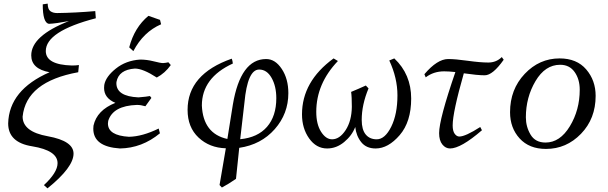

<svg xmlns="http://www.w3.org/2000/svg" viewBox="-20 -800 3306 1044"><path d="M238.3 224.1 218.8 206.5Q293 137.7 293 87.4Q293 18.1 155.3 -4.4Q24.4 -24.9 24.4 -128.9Q29.3 -311 249.5 -407.2Q149.9 -425.3 149.9 -499Q149.9 -605 355 -685.5Q283.7 -671.9 245.6 -670.4Q212.4 -676.3 212.4 -776.4L239.3 -780.3Q239.7 -749.5 253.9 -739.3Q268.1 -729 290.5 -729Q394 -730.5 498 -739.7L501 -700.7Q229 -629.9 229 -522.5Q229 -447.8 371.1 -443.8Q392.1 -443.8 409.2 -446.3L405.3 -407.2Q122.6 -356 103 -166Q103 -83.5 240.2 -59.1Q379.9 -33.7 379.9 35.2Q379.9 109.9 238.3 224.1Z M632.3 7.3Q487.3 -2 487.3 -100.1L488.3 -116.7Q506.8 -200.7 607.4 -240.7Q545.9 -266.6 545.9 -321.8L546.9 -337.9Q554.7 -382.8 609.9 -427Q665 -471.2 742.2 -476.1Q778.3 -476.1 815.7 -466.6Q853 -457 866.7 -457Q882.8 -458 895.5 -461.4L908.7 -446.3Q877 -401.9 832.5 -378.4Q757.3 -427.2 713.4 -427.2Q625.5 -420.9 613.3 -354.5L612.8 -347.7Q612.8 -275.9 732.9 -270.5Q780.3 -274.4 795.4 -277.8L803.2 -267.6L770.5 -222.2Q746.1 -229.5 724.6 -229.5Q593.8 -225.1 568.4 -142.6Q566.9 -135.3 566.9 -128.4Q566.9 -63 681.2 -56.2Q754.4 -57.6 842.8 -101.1L849.6 -75.2Q752 5.4 632.3 7.3ZM705.1 -522 682.6 -542.5Q710.9 -650.9 787.1 -713.9L850.1 -691.9L856 -668Q759.8 -626.5 705.1 -522Z M1286.1 -43Q1381.3 -52.2 1431.9 -110.4Q1482.4 -168.5 1482.4 -266.1Q1482.4 -331.1 1456.8 -376.5Q1431.2 -421.9 1389.2 -421.9Q1325.7 -421.9 1309.1 -241.7ZM1186.5 219.7 1173.8 206.1 1208 6.3Q1119.1 3.9 1059.6 -52Q1000 -107.9 1000 -202.6Q1000 -397 1240.2 -481Q1244.6 -470.2 1246.1 -454.6Q1077.6 -377.4 1077.6 -226.1Q1084.5 -73.2 1216.3 -44.4L1246.1 -231Q1287.6 -479 1427.2 -479Q1476.6 -479 1512.2 -425Q1547.9 -371.1 1547.9 -293.5Q1547.9 -181.6 1473.9 -97.7Q1399.9 -13.7 1280.8 3.9L1263.2 172.4Q1224.1 199.7 1186.5 219.7Z M2022.5 7.3Q1971.7 7.3 1944.3 -26.9Q1917 -61 1911.6 -109.4Q1893.6 -62.5 1851.3 -27.6Q1809.1 7.3 1758.8 7.3Q1699.7 7.3 1660.9 -47.4Q1622.1 -102.1 1622.1 -178.2Q1622.1 -357.4 1793.9 -482.4L1817.4 -468.3Q1699.7 -345.2 1699.7 -191.9Q1699.7 -124.5 1725.8 -83.5Q1752 -42.5 1785.6 -42.5Q1826.7 -42.5 1859.4 -92.5Q1892.1 -142.6 1893.1 -219.2Q1893.1 -274.4 1889.2 -300.3Q1930.7 -317.4 1969.2 -335L1983.9 -319.3Q1946.8 -230.5 1946.8 -147.9Q1946.8 -95.2 1968.5 -68.8Q1990.2 -42.5 2028.3 -42.5Q2073.2 -42.5 2107.2 -110.8Q2141.1 -179.2 2141.1 -281.7Q2141.1 -376 2096.7 -471.2L2124 -482.4Q2215.8 -396 2215.8 -264.2Q2215.8 -137.7 2153.3 -65.2Q2090.8 7.3 2022.5 7.3Z M2427.2 7.3Q2402.8 7.3 2385.3 -14.4Q2367.7 -36.1 2367.7 -76.2Q2367.7 -150.9 2456.1 -408.2Q2420.4 -412.1 2395 -412.1Q2337.4 -412.1 2294.9 -379.4L2287.6 -396.5Q2357.9 -479 2417 -479Q2456.1 -479 2523.7 -469.5Q2591.3 -460 2635.3 -460Q2678.7 -460 2708.5 -489.7L2718.8 -475.1Q2659.2 -390.6 2615.7 -390.6Q2576.7 -390.6 2502 -401.4Q2441.4 -189 2441.4 -118.2Q2441.4 -87.4 2452.4 -72.5Q2463.4 -57.6 2477.5 -57.6Q2510.7 -57.6 2591.3 -109.4L2600.6 -91.8Q2485.8 7.3 2427.2 7.3Z M2946.3 -24.9Q3024.9 -24.9 3078.6 -113.5Q3132.3 -202.1 3132.3 -312Q3132.3 -369.1 3104.5 -408.4Q3076.7 -447.8 3025.9 -447.8Q2944.3 -447.8 2891.8 -359.1Q2839.4 -270.5 2839.4 -162.1Q2839.4 -110.8 2865 -67.9Q2890.6 -24.9 2946.3 -24.9ZM2948.7 9.8Q2857.4 9.8 2805.4 -47.4Q2753.4 -104.5 2753.4 -189.9Q2753.4 -314 2833 -398.2Q2912.6 -482.4 3022.9 -482.4Q3116.2 -482.4 3167.5 -422.6Q3218.8 -362.8 3218.8 -278.8Q3218.8 -154.8 3139.2 -72.5Q3059.6 9.8 2948.7 9.8Z"/></svg>

Font: Kelvinch
Style: Italic
Weight: 400
Italic angle: -10°
Designer: Paul James Miller
Foundry: High-Logic / Made with FontCreator
Version: Version 3.40;July 22, 2017;FontCreator 11.0.0.2388 64-bit